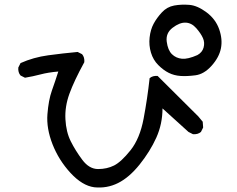

<svg xmlns="http://www.w3.org/2000/svg" viewBox="-20 -788 1040 844"><path d="M394.5 35.2Q341.8 28.3 290 -27.8Q238.3 -84 210.9 -153.8Q183.6 -223.6 188.5 -286.1Q193.4 -348.6 208 -389.6Q222.7 -430.7 236.3 -473.6Q191.4 -469.7 158.2 -460.9Q125 -452.1 89.8 -446.3L70.3 -456.1Q58.6 -469.7 60.5 -491.2L70.3 -510.7Q127 -536.1 191.9 -544.9Q256.8 -553.7 321.3 -559.6L340.8 -549.8Q352.5 -536.1 350.6 -514.6Q305.7 -432.6 285.2 -376Q264.6 -319.3 267.6 -263.7Q270.5 -208 291 -167Q311.5 -126 341.8 -85.4Q372.1 -44.9 411.1 -44.9Q450.2 -44.9 481.4 -60.5Q512.7 -76.2 553.7 -127.4Q594.7 -178.7 611.3 -266.6Q627.9 -354.5 637.7 -444.3Q651.4 -456.1 672.9 -454.1L851.6 -276.4L871.1 -252.9L873 -227.5L863.3 -208Q849.6 -196.3 828.1 -198.2L808.6 -208L694.3 -311.5Q694.3 -243.2 667 -182.6Q639.6 -122.1 593.8 -64.9Q547.9 -7.8 499 16.6Q450.2 41 394.5 35.2ZM773.4 -454.1Q745.1 -456.1 721.7 -467.8Q698.2 -479.5 675.8 -502Q653.3 -524.4 643.6 -556.6Q633.8 -588.9 637.7 -623.5Q641.6 -658.2 655.3 -683.6Q668.9 -709 691.4 -733.4Q713.9 -757.8 745.6 -763.7Q777.3 -769.5 812.5 -766.6Q847.7 -763.7 887.7 -733.9Q927.7 -704.1 943.4 -659.7Q959 -615.2 951.2 -575.7Q943.4 -536.1 910.2 -499Q877 -461.9 838.9 -457Q800.8 -452.1 773.4 -454.1ZM847.7 -545.9Q869.1 -557.6 875 -579.1Q880.9 -600.6 872.1 -620.6Q863.3 -640.6 842.8 -664.1Q822.3 -687.5 795.9 -688.5Q769.5 -689.5 738.8 -666Q708 -642.6 712.9 -605Q717.8 -567.4 735.8 -549.8Q753.9 -532.2 779.8 -529.8Q805.7 -527.3 847.7 -545.9Z"/></svg>

Font: NaikaiFont
Style: Regular-Lite
Weight: 400
Version: Version 1.67